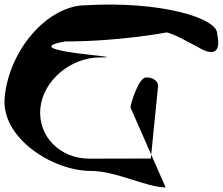

<svg xmlns="http://www.w3.org/2000/svg" viewBox="-106 -703 977 842"><path d="M623.1 -560.6C623.1 -560.6 420.9 -521.2 178.6 -521.2C-58.5 -477.7 501.3 -451.2 331.5 -451.2C205.3 -451.2 83.5 -351.1 71.1 -229.4C58.7 -107.3 155.2 -7.2 286.4 -7.2C479.2 -7.2 567.5 -7.8 567.5 -7.8C549 -7.8 554 7 555 -3.4L587.1 -324.4C589.3 -345.9 566 -364.4 534.5 -363.4C503.1 -363.4 468.4 -254.4 466.1 -231.9L620.5 119C537.4 119 402.9 46.6 292 46.6C124.7 46.6 -103.5 -98.6 -85.4 -276.9C-65.8 -484.8 103.5 -680 270.8 -680C601.5 -699.5 852.9 -622.4 846.4 -552.9C862.1 -481.4 837.3 -459.1 782 -485.5C732.7 -512.3 645.6 -560.6 623.1 -560.6Z"/></svg>

Font: AnarchicType
Style: Slant
Weight: 400
Version: Version Something